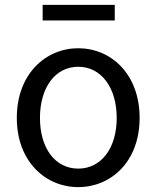

<svg xmlns="http://www.w3.org/2000/svg" viewBox="-20 -755 646 788"><path d="M301 13C435 13 553 -91 553 -271C553 -452 435 -557 301 -557C168 -557 49 -452 49 -271C49 -91 168 13 301 13ZM301 -63C207 -63 144 -146 144 -271C144 -396 207 -481 301 -481C395 -481 459 -396 459 -271C459 -146 395 -63 301 -63ZM155 -671H451V-735H155Z"/></svg>

Font: Noto Sans T Chinese Regular
Style: Regular
Weight: 400
Designer: Ryoko NISHIZUKA (kana & ideographs); Paul D. Hunt (Latin, Greek & Cyrillic); Wenlong ZHANG (bopomofo); Sandoll Communica
Foundry: Adobe Systems Incorporated
Version: Version 1.000;PS 1;hotconv 1.0.78;makeotf.lib2.5.61930